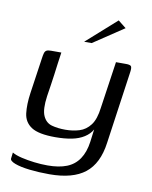

<svg xmlns="http://www.w3.org/2000/svg" viewBox="-79 -632 634 803"><g transform="rotate(10 238.0 -231.0)"><path d="M186 111Q141 111 101.5 106.5Q62 102 38.5 93Q15 84 17 73L20 48Q35 57 60.5 63Q86 69 115 72.5Q144 76 172 76Q220 76 253 63Q286 50 305.5 21Q325 -8 331 -52L338 -106Q327 -86 305 -72Q283 -58 252.5 -52Q222 -46 183 -46Q112 -46 81.5 -66Q51 -86 46.5 -123Q42 -160 49 -209L71 -360Q73 -375 75.5 -383.5Q78 -392 84 -395.5Q90 -399 103 -399H147Q143 -373 140 -349.5Q137 -326 134 -303.5Q131 -281 127.5 -258Q124 -235 120 -209Q112 -152 124 -125Q136 -98 161.5 -91Q187 -84 219 -84Q251 -84 278.5 -92.5Q306 -101 325 -126Q344 -151 350 -201L379 -399H422Q437 -399 442.5 -394.5Q448 -390 445 -369L401 -60Q389 29 337 70Q285 111 186 111ZM233 -460 360 -573 394 -546 265 -460Z"/></g></svg>

Font: Genos
Style: Italic
Weight: 400
Italic angle: -8°
Version: Version 1.010